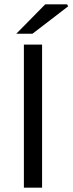

<svg xmlns="http://www.w3.org/2000/svg" viewBox="-20 -861 333 881"><path d="M89.6 0V-656.3H173.1V0ZM54.8 -706.3 187.5 -841H287.7L292.7 -831.9L129.1 -706.3Z"/></svg>

Font: Source Sans 3
Style: Regular
Weight: 200
Designer: Paul D. Hunt
Foundry: Adobe
Version: Version 3.046;hotconv 1.0.118;makeotfexe 2.5.65603